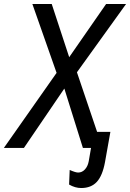

<svg xmlns="http://www.w3.org/2000/svg" viewBox="-28 -745 656 967"><path d="M320 184.5 323 111Q352.5 124 365.5 124Q385.5 124 400 108Q414.5 92 419 66.5L430.5 0H389.5L296 -299L92.5 0H-8.5L257 -378L135 -725H232.5L320.5 -457L506.5 -725H607L359.5 -381L461 -81H528L501 70.5Q488.5 139.5 459.8 170.8Q431 202 381 202Q350.5 202 320 184.5Z"/></svg>

Font: JuliaMono Black
Style: Italic
Weight: 900
Italic angle: -9°
Monospace: yes
Designer: cormullion
Foundry: corm
Version: Version 0.057; ttfautohint (v1.8.4)